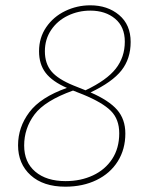

<svg xmlns="http://www.w3.org/2000/svg" viewBox="-20 -693 566 723"><path d="M452 -190Q452 -131 423.5 -85.5Q395 -40 343.5 -15Q292 10 226 10Q143 10 95.5 -33Q48 -76 48 -146Q48 -214 90.5 -270.5Q133 -327 232 -362Q177 -386 152 -418.5Q127 -451 127 -500Q127 -551 154 -590.5Q181 -630 225.5 -651.5Q270 -673 320 -673Q385 -673 428.5 -636.5Q472 -600 472 -535Q472 -472 437.5 -428Q403 -384 321 -345Q390 -315 421 -279.5Q452 -244 452 -190ZM257 -371 302 -353Q382 -391 416 -434.5Q450 -478 450 -536Q450 -592 413.5 -622.5Q377 -653 320 -653Q275 -653 235.5 -634Q196 -615 172.5 -580Q149 -545 149 -500Q149 -454 173.5 -424.5Q198 -395 257 -371ZM429 -191Q429 -244 397.5 -275.5Q366 -307 293 -337L255 -352Q149 -314 110 -262Q71 -210 71 -145Q71 -82 113 -46.5Q155 -11 227 -11Q284 -11 330 -32.5Q376 -54 402.5 -94.5Q429 -135 429 -191Z"/></svg>

Font: Fira Sans Thin
Style: Italic
Weight: 250
Italic angle: -8°
Designer: Carrois Corporate & Edenspiekermann AG
Foundry: Carrois Corporate GbR & Edenspiekermann AG
Version: Version 4.203